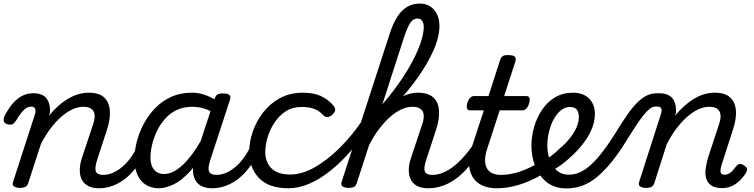

<svg xmlns="http://www.w3.org/2000/svg" viewBox="-29 -1039 4232 1077"><path d="M527 17Q489 17 465 4Q441 -9 429.5 -32.5Q418 -56 418.5 -86.5Q419 -117 430 -152L494 -344Q504 -374 501.5 -395.5Q499 -417 483.5 -428.5Q468 -440 438 -440Q408 -440 376 -425Q344 -410 312.5 -382Q281 -354 252.5 -315.5Q224 -277 200 -230L129 -11Q125 2 114.5 8.5Q104 15 81 15Q65 15 51.5 8Q38 1 44 -18L167 -398Q173 -419 167.5 -430Q162 -441 146 -441Q132 -441 119 -433Q106 -425 91.5 -407.5Q77 -390 60 -361Q51 -348 43 -343Q35 -338 16 -341Q-4 -346 -7.5 -359Q-11 -372 -4 -387Q14 -423 37.5 -452.5Q61 -482 91 -499Q121 -516 157 -516Q185 -516 204 -508Q223 -500 233.5 -485Q244 -470 248.5 -450Q253 -430 251 -408L246 -390Q271 -421 297.5 -444.5Q324 -468 352.5 -485Q381 -502 410.5 -510.5Q440 -519 469 -519Q526 -519 554.5 -493Q583 -467 587 -420Q591 -373 571 -311L516 -143Q501 -95 509 -76.5Q517 -58 550 -58Q564 -58 570 -46.5Q576 -35 573.5 -20.5Q571 -6 559.5 5.5Q548 17 527 17Z M527 17Q513 17 506.5 5.5Q500 -6 502.5 -20.5Q505 -35 517 -46.5Q529 -58 550 -58Q576 -58 602.5 -69Q629 -80 655 -101.5Q681 -123 703 -153Q725 -183 742 -220Q747 -235 759.5 -234.5Q772 -234 781.5 -224.5Q791 -215 787 -201Q769 -150 741 -109.5Q713 -69 679 -41Q645 -13 606 2Q567 17 527 17Z M863 17Q820 17 789 -2.5Q758 -22 741.5 -59Q725 -96 725 -146Q725 -190 737.5 -241Q750 -292 775.5 -341Q801 -390 839.5 -430.5Q878 -471 930 -495Q982 -519 1048 -519Q1091 -519 1132 -502.5Q1173 -486 1206 -461L1193 -392Q1150 -420 1116.5 -430Q1083 -440 1050 -440Q999 -440 960.5 -421Q922 -402 894.5 -370Q867 -338 849.5 -300Q832 -262 823.5 -224.5Q815 -187 815 -157Q815 -126 824 -105.5Q833 -85 850 -74Q867 -63 892 -63Q927 -63 964 -88Q1001 -113 1038.5 -160.5Q1076 -208 1110 -273L1132 -229Q1088 -134 1039 -80Q990 -26 944.5 -4.5Q899 17 863 17ZM1162 17Q1124 17 1100 4Q1076 -9 1064.5 -32.5Q1053 -56 1053.5 -86.5Q1054 -117 1065 -152L1174 -483Q1181 -503 1190.5 -509Q1200 -515 1219 -515Q1250 -515 1258.5 -505.5Q1267 -496 1260 -476L1151 -143Q1135 -95 1144 -76.5Q1153 -58 1185 -58Q1199 -58 1204.5 -46.5Q1210 -35 1208 -20.5Q1206 -6 1194.5 5.5Q1183 17 1162 17Z M1162 17Q1148 17 1141.5 5.5Q1135 -6 1137.5 -20.5Q1140 -35 1152 -46.5Q1164 -58 1185 -58Q1211 -58 1237.5 -69Q1264 -80 1290 -101.5Q1316 -123 1338 -153Q1360 -183 1377 -220Q1382 -235 1394.5 -234.5Q1407 -234 1416.5 -224.5Q1426 -215 1422 -201Q1404 -150 1376 -109.5Q1348 -69 1314 -41Q1280 -13 1241 2Q1202 17 1162 17Z M1589 17Q1478 17 1423.5 -40.5Q1369 -98 1369 -189Q1369 -242 1388.5 -299.5Q1408 -357 1446 -407Q1484 -457 1540.5 -488Q1597 -519 1670 -519Q1729 -519 1769.5 -501Q1810 -483 1840 -448Q1855 -430 1850.5 -417.5Q1846 -405 1834 -394Q1821 -384 1808 -382.5Q1795 -381 1781 -396Q1762 -417 1734 -428Q1706 -439 1661 -439Q1611 -439 1573 -414Q1535 -389 1509.5 -349.5Q1484 -310 1471.5 -266.5Q1459 -223 1459 -185Q1459 -153 1472.5 -124Q1486 -95 1517 -77.5Q1548 -60 1599 -60Q1613 -60 1618.5 -48.5Q1624 -37 1622 -21.5Q1620 -6 1611.5 5.5Q1603 17 1589 17Z M1589 17Q1575 17 1569.5 5.5Q1564 -6 1565.5 -21.5Q1567 -37 1576 -48.5Q1585 -60 1599 -60Q1665 -60 1737 -101Q1809 -142 1879 -212Q1949 -282 2007 -369Q2017 -385 2029.5 -380Q2042 -375 2048 -360.5Q2054 -346 2046 -333Q1996 -258 1940.5 -194Q1885 -130 1826 -82.5Q1767 -35 1707 -9Q1647 17 1589 17Z M2373 17Q2335 17 2310.5 4Q2286 -9 2275 -32.5Q2264 -56 2264 -86.5Q2264 -117 2276 -152L2340 -344Q2350 -374 2347.5 -395.5Q2345 -417 2329.5 -428.5Q2314 -440 2284 -440Q2253 -440 2219.5 -424Q2186 -408 2153.5 -378Q2121 -348 2091.5 -307.5Q2062 -267 2038 -218L2028 -287Q2067 -345 2103 -388.5Q2139 -432 2174 -461Q2209 -490 2244 -504.5Q2279 -519 2315 -519Q2372 -519 2401 -493Q2430 -467 2433.5 -420Q2437 -373 2417 -311L2362 -143Q2346 -95 2354.5 -76.5Q2363 -58 2396 -58Q2410 -58 2416 -46.5Q2422 -35 2419.5 -20.5Q2417 -6 2405.5 5.5Q2394 17 2373 17ZM1925 15Q1909 15 1895 8Q1881 1 1887 -18L2157 -850Q2186 -939 2227 -979Q2268 -1019 2326 -1019Q2359 -1019 2383.5 -1003.5Q2408 -988 2422 -960Q2436 -932 2436 -893Q2436 -863 2427.5 -828Q2419 -793 2402 -755Q2385 -717 2362 -677.5Q2339 -638 2309 -596.5Q2279 -555 2243.5 -513Q2208 -471 2167 -429.5Q2126 -388 2081 -347L1972 -11Q1968 2 1958 8.5Q1948 15 1925 15ZM2116 -454Q2149 -492 2179 -531.5Q2209 -571 2235 -611Q2261 -651 2282 -690Q2303 -729 2317.5 -764.5Q2332 -800 2340 -831.5Q2348 -863 2348 -888Q2348 -903 2343.5 -914Q2339 -925 2331.5 -930Q2324 -935 2311 -935Q2299 -935 2287 -926.5Q2275 -918 2264 -896.5Q2253 -875 2240 -838Z M2373 17Q2359 17 2352.5 5.5Q2346 -6 2348.5 -20.5Q2351 -35 2363 -46.5Q2375 -58 2396 -58Q2427 -58 2458 -71Q2489 -84 2521 -110Q2553 -136 2586 -175.5Q2619 -215 2653 -268Q2662 -282 2673.5 -281Q2685 -280 2692 -270.5Q2699 -261 2694 -249Q2659 -181 2621.5 -131Q2584 -81 2543.5 -48Q2503 -15 2460.5 1Q2418 17 2373 17Z M2757 17Q2708 17 2673.5 0Q2639 -17 2621 -48Q2603 -79 2602 -121.5Q2601 -164 2618 -215L2685 -420H2606Q2595 -420 2591 -430Q2587 -440 2592 -460Q2598 -480 2608 -490Q2618 -500 2628 -500H2711L2775 -698Q2781 -718 2790.5 -724Q2800 -730 2820 -730Q2851 -730 2859.5 -720.5Q2868 -711 2861 -691L2799 -500H2925Q2936 -500 2940.5 -490.5Q2945 -481 2939 -460Q2934 -441 2924 -430.5Q2914 -420 2903 -420H2774L2704 -205Q2692 -169 2692 -141Q2692 -113 2702.5 -94.5Q2713 -76 2733 -67Q2753 -58 2781 -58Q2795 -58 2800.5 -46.5Q2806 -35 2804 -20.5Q2802 -6 2790 5.5Q2778 17 2757 17Z M2760 17Q2741 17 2735 5.5Q2729 -6 2733.5 -20.5Q2738 -35 2751 -46.5Q2764 -58 2783 -58Q2831 -58 2886 -76Q2941 -94 2995 -128Q3006 -136 3016 -130.5Q3026 -125 3032 -113Q3038 -101 3037.5 -88.5Q3037 -76 3027 -70Q2978 -39 2930 -19.5Q2882 0 2839 8.5Q2796 17 2760 17Z M2994 -121Q3028 -138 3058.5 -161Q3089 -184 3114 -209Q3144 -234 3167.5 -263.5Q3191 -293 3204.5 -323.5Q3218 -354 3218 -382Q3218 -410 3206 -424.5Q3194 -439 3167 -439Q3153 -439 3146.5 -451Q3140 -463 3141.5 -479Q3143 -495 3154 -507Q3165 -519 3186 -519Q3225 -519 3252.5 -503.5Q3280 -488 3294 -461.5Q3308 -435 3308 -401Q3308 -357 3289.5 -313.5Q3271 -270 3239 -229.5Q3207 -189 3166 -153Q3136 -125 3099.5 -101Q3063 -77 3025 -57Z M3148 18Q3109 18 3077.5 5.5Q3046 -7 3023 -30Q3000 -53 2984 -83.5Q2968 -114 2960 -149.5Q2952 -185 2952 -222Q2952 -274 2967 -326.5Q2982 -379 3011.5 -423Q3041 -467 3084.5 -493Q3128 -519 3186 -519Q3197 -519 3200.5 -507Q3204 -495 3200.5 -479Q3197 -463 3188.5 -451Q3180 -439 3168 -439Q3146 -439 3126.5 -426.5Q3107 -414 3091 -392Q3075 -370 3064 -342.5Q3053 -315 3047 -284.5Q3041 -254 3041 -226Q3041 -195 3048 -165Q3055 -135 3069.5 -111.5Q3084 -88 3107 -73.5Q3130 -59 3162 -59Q3201 -59 3237 -79Q3273 -99 3308 -136.5Q3343 -174 3379.5 -226.5Q3416 -279 3456 -345Q3490 -399 3518 -433Q3546 -467 3570 -485Q3594 -503 3614.5 -509.5Q3635 -516 3656 -516Q3670 -516 3675.5 -504.5Q3681 -493 3679.5 -478.5Q3678 -464 3669.5 -452.5Q3661 -441 3645 -441Q3632 -441 3616.5 -429.5Q3601 -418 3582.5 -395Q3564 -372 3542.5 -340Q3521 -308 3496 -268Q3450 -191 3406.5 -136.5Q3363 -82 3321.5 -47.5Q3280 -13 3237.5 2.5Q3195 18 3148 18Z M3593 15Q3577 15 3563.5 8Q3550 1 3556 -18L3678 -398Q3685 -419 3680.5 -430Q3676 -441 3658 -441Q3644 -441 3638 -452.5Q3632 -464 3633 -478.5Q3634 -493 3643.5 -504.5Q3653 -516 3668 -516Q3696 -516 3715 -508Q3734 -500 3745 -485Q3756 -470 3760 -450Q3764 -430 3763 -408L3758 -390Q3783 -421 3809.5 -444.5Q3836 -468 3864 -485Q3892 -502 3921.5 -510.5Q3951 -519 3981 -519Q4037 -519 4066 -493Q4095 -467 4099 -420Q4103 -373 4082 -311L4019 -115Q4015 -102 4013 -89Q4011 -76 4015.5 -67.5Q4020 -59 4035 -59Q4049 -59 4061 -66Q4073 -73 4083 -84.5Q4093 -96 4101 -107Q4108 -116 4118 -119Q4128 -122 4143 -112Q4160 -102 4161 -91.5Q4162 -81 4156 -70Q4146 -53 4127 -32.5Q4108 -12 4082 2Q4056 16 4023 16Q3981 16 3959.5 0.5Q3938 -15 3931.5 -41Q3925 -67 3930 -98.5Q3935 -130 3945 -162L4005 -344Q4015 -374 4012.5 -395.5Q4010 -417 3994.5 -428.5Q3979 -440 3949 -440Q3919 -440 3887 -425Q3855 -410 3823.5 -382Q3792 -354 3763.5 -315.5Q3735 -277 3711 -230L3641 -11Q3637 2 3626.5 8.5Q3616 15 3593 15Z"/></svg>

Font: Playwrite MX
Style: Regular
Weight: 400
Designer: Veronika Burian, José Scaglione
Foundry: TypeTogether
Version: Version 1.002